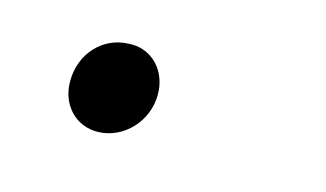

<svg xmlns="http://www.w3.org/2000/svg" viewBox="-28 -110 265 156"><g transform="rotate(10 104.5 -31.5)"><path d="M58 6C79 7 98 -10 100 -32C102 -52 89 -69 69 -69C48 -70 30 -54 28 -31C26 -12 38 5 58 6Z"/></g></svg>

Font: Fixel Display 20240404 ExLight
Style: Italic
Weight: 200
Italic angle: -10°
Designer: AlfaBravo + MacPaw
Foundry: Kyrylo Tkachov, Marchela Mozhyna, Serhii Makarenko, Maria Weinstein, Zakhar Kryvoshyya
Version: Version 1.211;Glyphs 3.2 (3225)